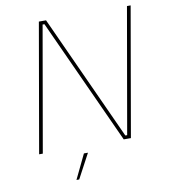

<svg xmlns="http://www.w3.org/2000/svg" viewBox="-93 -779 907 1028"><g transform="rotate(-10 360.5 -265.0)"><path d="M188 -700H227L538 -19H548L667 -700H687L565 0H526L215 -681H205L86 0H66ZM303 37H325L254 170H239Z"/></g></svg>

Font: Fixel Italic Variable 20240409 Display Thin
Style: Italic
Weight: 100
Italic angle: -10°
Designer: AlfaBravo + MacPaw
Foundry: Kyrylo Tkachov, Marchela Mozhyna, Serhii Makarenko, Maria Weinstein, Zakhar Kryvoshyya
Version: Version 1.211;Glyphs 3.2 (3225)